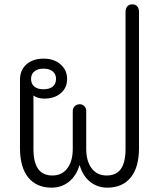

<svg xmlns="http://www.w3.org/2000/svg" viewBox="-20 -854 732 884"><path d="M72 -172V-487Q72 -531 101.5 -557.5Q131 -584 181 -584Q229 -584 259 -557.5Q289 -531 289 -490Q289 -450 260 -425Q231 -400 184 -400Q154 -400 134 -414V-169Q134 -107 155.5 -76.5Q177 -46 221 -46Q265 -46 290 -79Q315 -112 315 -169V-343Q315 -356 324 -365Q333 -374 347 -374Q360 -374 368.5 -365Q377 -356 377 -343V-169Q377 -112 402 -79Q427 -46 471 -46Q515 -46 536.5 -76Q558 -106 558 -169V-798Q558 -815 566 -824.5Q574 -834 589 -834Q604 -834 612 -824.5Q620 -815 620 -798V-172Q620 -84 582 -37Q544 10 474 10Q429 10 395 -17Q361 -44 347 -93H346Q331 -44 297 -17Q263 10 218 10Q148 10 110 -37Q72 -84 72 -172ZM238 -491Q238 -513 222.5 -525.5Q207 -538 180 -538Q154 -538 138.5 -525.5Q123 -513 123 -491Q123 -468 138 -455.5Q153 -443 180 -443Q208 -443 223 -455.5Q238 -468 238 -491Z"/></svg>

Font: Kodchasan Light
Style: Regular
Weight: 300
Version: Version 1.000; ttfautohint (v1.6)